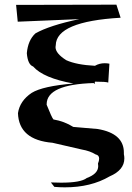

<svg xmlns="http://www.w3.org/2000/svg" viewBox="-20 -711 567 823"><path d="M258 92Q236 92 213 90L198 71L242 72Q327 72 352 52Q401 34 401 1L400 -10Q405 -22 405 -31Q405 -46 390 -49Q366 -64 331 -70L205 -99Q61 -111 57 -226Q65 -279 116 -313Q163 -342 295 -353Q166 -376 122 -426Q99 -434 95 -483Q100 -539 132 -568Q192 -602 320 -629L56 -618L49 -690L479 -691L497 -635Q221 -619 219 -517L218 -509Q218 -482 264 -453Q308 -433 387 -429Q406 -440 429 -440Q439 -440 449 -438L444 -357Q435 -361 387 -361Q386 -351 384 -351Q383 -351 382 -355Q180 -349 180 -264V-262Q202 -207 209 -199Q256 -191 294 -167L399 -158Q511 -139 511 -57V-50Q513 -41 513 -32Q513 18 450 45Q370 92 258 92Z"/></svg>

Font: Xiangcui Kesong Xiangcui Kesong
Style: Regular
Weight: 400
Version: Version 1.501;March 28, 2024;FontCreator 14.0.0.2814 64-bit